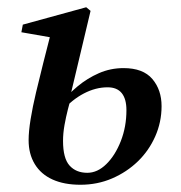

<svg xmlns="http://www.w3.org/2000/svg" viewBox="-20 -496 499 530"><path d="M202 14Q157 14 125 -0.5Q93 -15 76 -43Q59 -71 59 -109Q59 -133 64.5 -167Q70 -201 79.5 -241Q89 -281 99.5 -322.5Q110 -364 120 -403L142 -389L39 -407L43 -428L218 -476L230 -466L176 -239L178 -232Q173 -216 167.5 -194.5Q162 -173 158 -150.5Q154 -128 154 -107Q154 -59 172 -39Q190 -19 221 -19Q249 -19 273.5 -43Q298 -67 313.5 -106.5Q329 -146 329 -192Q329 -223 316 -239Q303 -255 277 -255Q244 -255 211.5 -238Q179 -221 153 -191L138 -207H145Q167 -235 194 -257.5Q221 -280 253 -294Q285 -308 321 -308Q375 -308 400.5 -278Q426 -248 426 -203Q426 -159 408.5 -119.5Q391 -80 360.5 -50.5Q330 -21 289.5 -3.5Q249 14 202 14Z"/></svg>

Font: Source Serif 4 48pt SemiBold
Style: Italic
Weight: 600
Italic angle: -12°
Designer: Frank Grießhammer
Foundry: Adobe Systems Incorporated
Version: Version 4.004;hotconv 1.0.116;makeotfexe 2.5.65601